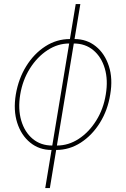

<svg xmlns="http://www.w3.org/2000/svg" viewBox="-20 -748 638 972"><path d="M240.7 11.2Q178.7 11.2 133.1 -25.9Q87.4 -63 67.1 -126.5Q46.9 -189.9 60.1 -270Q73.7 -350.1 113 -413.3Q152.3 -476.6 209.5 -513.4Q266.6 -550.3 334 -550.3H357.4Q419.4 -550.3 465.1 -513.4Q510.7 -476.6 531.2 -413.3Q551.8 -350.1 538.1 -270Q525.4 -189.9 485.8 -126.5Q446.3 -63 388.9 -25.9Q331.5 11.2 264.2 11.2ZM244.6 -11.2H268.1Q326.7 -11.2 378.4 -44.9Q430.2 -78.6 467 -137.5Q503.9 -196.3 515.6 -270Q527.8 -343.3 510.5 -401.6Q493.2 -460 452.4 -493.9Q411.6 -527.8 353.5 -527.8H330.1Q272.5 -527.8 220.5 -493.9Q168.5 -460 131.6 -401.6Q94.7 -343.3 82.5 -270Q70.3 -196.3 87.6 -137.5Q105 -78.6 145.8 -44.9Q186.5 -11.2 244.6 -11.2ZM209 204.1 363.3 -727.5H386.7L232.4 204.1Z"/></svg>

Font: Inter 16pt Thin
Style: Italic
Weight: 250
Italic angle: -9.3988°
Version: Version 4.001;git-66647c0bb